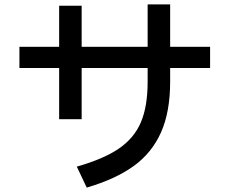

<svg xmlns="http://www.w3.org/2000/svg" viewBox="-20 -813 1040 870"><path d="M932 -601V-505H751V-443Q751 -306 709.5 -213Q668 -120 585.5 -60.5Q503 -1 373 37L328 -58Q448 -92 517.5 -139Q587 -186 618 -258Q649 -330 649 -443V-505H350V-273H248V-505H68V-601H248V-787H350V-601H649V-793H751V-601Z"/></svg>

Font: IBM Plex Sans JP Medm
Style: Regular
Weight: 500
Designer: Mike Abbink; Paul van der Laan; Pieter van Rosmalen; Wujin Sim; Yejin Wi; Jinhee Kim; Boomi Park; Yona Kim; Kichan Ma
Foundry: Sandoll Inc.
Version: Version 1.002